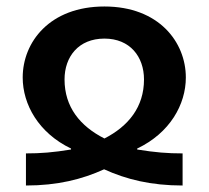

<svg xmlns="http://www.w3.org/2000/svg" viewBox="-20 -572 643 592"><path d="M60 0C157 0 233 -19 301 -50C369 -19 445 0 543 0V-99C496 -99 459 -102 403 -111V-114C504 -162 553 -250 553 -333C553 -442 470 -552 302 -552C133 -552 50 -442 50 -333C50 -250 99 -162 199 -114V-111C144 -102 106 -99 60 -99ZM302 -145C227 -183 179 -242 179 -327C179 -397 222 -453 302 -453C381 -453 424 -397 424 -327C424 -242 376 -183 302 -145Z"/></svg>

Font: Noto Sans Georgian SemiBold
Style: Regular
Weight: 600
Designer: Monotype Design Team, Akaki Razmadze
Foundry: Google LLC
Version: Version 2.005